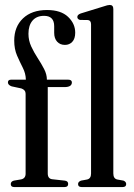

<svg xmlns="http://www.w3.org/2000/svg" viewBox="-20 -756 543 776"><path d="M173 -55Q173 -33.5 191.5 -31.5L241.5 -26Q255.5 -24.5 255.5 -12.5Q255.5 0 241 0H37.5Q23.5 0 23.5 -12Q23.5 -22.5 36 -26L65.5 -31Q83.5 -35 83.5 -54V-377Q83.5 -392.5 66.5 -398.5L27 -407Q12 -412.5 12 -423Q12 -434 25 -434H84.5Q84 -459 72.2 -482Q60.5 -505 49 -531.2Q37.5 -557.5 37.5 -592Q37.5 -648 73 -681.8Q108.5 -715.5 170 -715.5Q226 -715.5 255 -688Q284 -660.5 284 -624Q284 -599.5 272.2 -587Q260.5 -574.5 242.5 -574.5Q223 -574.5 211 -587.5Q199 -600.5 199 -623.5V-650Q199 -692 158 -692Q128 -692 111.5 -672.8Q95 -653.5 95 -619.5Q95 -592.5 106.2 -568.2Q117.5 -544 132.2 -521.5Q147 -499 158.2 -477.2Q169.5 -455.5 169.5 -434H255Q270.5 -434 270.5 -423Q270.5 -404 240.5 -404H173ZM438 -719.5V-55Q438 -34 454 -30.5L479 -26Q490 -21.5 490 -12Q490 0 475.5 0H310Q295.5 0 295.5 -12Q295.5 -21.5 307.5 -26L332 -30.5Q348 -34 348 -54.5V-657.5Q348 -673 336 -675L303 -675.5Q292.5 -678.5 292.5 -687.5Q292.5 -696.5 306 -701.5L398.5 -730Q415.5 -736 423.5 -736Q438 -736 438 -719.5Z"/></svg>

Font: Fraunces 144pt S050
Style: Regular
Weight: 400
Version: Version 1.000; ttfautohint (v1.8.3)